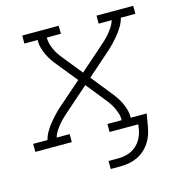

<svg xmlns="http://www.w3.org/2000/svg" viewBox="-119 -622 823 879"><g transform="rotate(-15 292.5 -182.5)"><path d="M298 165V127H345Q367 127 389 120.5Q411 114 428.5 99Q446 84 456.5 63Q467 42 470 20L473 0H337V-38H404Q405 -54 400.5 -68.5Q396 -83 390 -96Q384 -109 376 -121Q368 -133 359 -144L285 -236L178 -142Q165 -131 153 -119.5Q141 -108 130 -95Q119 -82 110 -68Q101 -54 96 -38H158V0H-15V-38H53Q58 -58 68.5 -76Q79 -94 92 -110Q105 -126 119.5 -141.5Q134 -157 150 -171L260 -267L183 -362Q172 -375 162 -390Q152 -405 144.5 -421Q137 -437 132 -455Q127 -473 128 -492H65V-530H238V-492H171Q171 -476 175 -461.5Q179 -447 185 -434Q191 -421 199 -409Q207 -397 216 -386L290 -294L397 -388Q410 -399 422 -410.5Q434 -422 445 -435Q456 -448 465 -462Q474 -476 479 -492H417V-530H591V-492H522Q517 -472 506.5 -454Q496 -436 483 -420Q470 -404 455.5 -388.5Q441 -373 425 -359L316 -263L392 -168Q403 -155 413 -140Q423 -125 430.5 -109Q438 -93 443 -75Q448 -57 447 -38H523L513 20Q510 39 503.5 58.5Q497 78 485.5 95.5Q474 113 458 127Q442 141 423 149.5Q404 158 384.5 161.5Q365 165 345 165Z"/></g></svg>

Font: Iosevka Curly Slab XLtEx
Style: Italic
Weight: 200
Width: 7
Italic angle: -9°
Monospace: yes
Designer: Belleve Invis
Foundry: Belleve Invis
Version: Version 11.1.0; ttfautohint (v1.8.3)